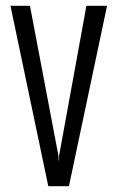

<svg xmlns="http://www.w3.org/2000/svg" viewBox="-20 -640 403 660"><path d="M146 0 16 -620H83L181 -104L182 -88H183V-104L277 -620H348L217 0Z"/></svg>

Font: Smooch Sans Thin Medium
Style: Regular
Weight: 500
Version: Version 1.010